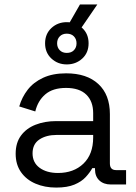

<svg xmlns="http://www.w3.org/2000/svg" viewBox="-20 -834 615 868"><path d="M233.8 14Q182.2 14 140.6 -3.8Q99 -21.5 74.9 -55.9Q50.8 -90.2 50.8 -139Q50.8 -188.5 74.9 -221.1Q99 -253.8 140.6 -270.1Q182.2 -286.5 233.8 -286.5H401.2V-322.8Q401.2 -375.8 370.2 -406.1Q339.2 -436.5 278.5 -436.5Q218.8 -436.5 184.9 -407.5Q151 -378.5 139.5 -330.2L67 -352.8Q79 -394.5 105.1 -428.2Q131.2 -462 174.6 -482.2Q218 -502.5 279 -502.5Q372.5 -502.5 424.6 -454.2Q476.8 -406 476.8 -318.2V-95Q476.8 -65 504.8 -65H550V0H481Q448.5 0 429 -18.4Q409.5 -36.8 409.5 -68.2V-73.8H397.2Q386.5 -54.2 367.6 -33.6Q348.8 -13 316.5 0.5Q284.2 14 233.8 14ZM242.2 -52Q313.2 -52 357.2 -94.2Q401.2 -136.5 401.2 -212.5V-224H236.8Q189 -224 158.1 -203.4Q127.2 -182.8 127.2 -140.8Q127.2 -98.8 159.1 -75.4Q191 -52 242.2 -52ZM341.5 -699.2H275.8L341.5 -813.8H420ZM281.8 -542.8Q241 -542.8 212.4 -569.4Q183.8 -596 183.8 -638.2Q183.8 -680.5 212.2 -707.1Q240.8 -733.8 281.8 -733.8Q323.5 -733.8 352 -707.2Q380.5 -680.8 380.5 -638.2Q380.5 -595.2 351.6 -569Q322.8 -542.8 281.8 -542.8ZM281.8 -594.8Q302.5 -594.8 314.2 -607Q326 -619.2 326 -638.2Q326 -657.2 314.2 -669.5Q302.5 -681.8 281.8 -681.8Q262 -681.8 250.1 -669.5Q238.2 -657.2 238.2 -638.2Q238.2 -619.2 250.1 -607Q262 -594.8 281.8 -594.8Z"/></svg>

Font: Space Grotesk Variable Light
Style: Regular
Weight: 300
Designer: Florian Karsten
Foundry: Florian Karsten
Version: Version 2.000